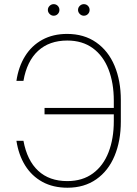

<svg xmlns="http://www.w3.org/2000/svg" viewBox="-20 -877 648 907"><path d="M297.9 -21.5Q369.6 -21.5 418.9 -57.9Q468.3 -94.2 492.9 -158.2Q517.6 -222.2 517.6 -304.7V-336.9H190.4V-367.2H517.6V-401.4Q517.6 -484.9 492.7 -549.1Q467.8 -613.3 418.5 -649.4Q369.1 -685.5 297.9 -685.5Q212.9 -685.5 159.9 -636.7Q106.9 -587.9 90.8 -495.1H57.6Q67.4 -561.5 98.4 -611.6Q129.4 -661.6 179.9 -689.2Q230.5 -716.8 296.9 -716.8Q377 -716.8 434.3 -676.8Q491.7 -636.7 521.2 -566.2Q550.8 -495.6 550.8 -404.3V-302.7Q550.8 -211.4 521.2 -140.6Q491.7 -69.8 434.8 -30Q377.9 9.8 298.8 9.8Q231 9.8 180.4 -17.8Q129.9 -45.4 98.9 -95.2Q67.9 -145 57.6 -211.9H90.8Q107.9 -119.1 160.4 -70.3Q212.9 -21.5 297.9 -21.5ZM206.1 -830.1Q206.1 -841.3 214.4 -849.4Q222.7 -857.4 233.4 -857.4Q245.1 -857.4 252.9 -849.4Q260.7 -841.3 260.7 -830.1Q260.7 -818.8 252.9 -810.8Q245.1 -802.7 233.4 -802.7Q222.7 -802.7 214.4 -811Q206.1 -819.3 206.1 -830.1ZM348.6 -830.1Q348.6 -841.3 356.9 -849.4Q365.2 -857.4 376 -857.4Q387.7 -857.4 395.5 -849.4Q403.3 -841.3 403.3 -830.1Q403.3 -818.8 395.5 -810.8Q387.7 -802.7 376 -802.7Q365.2 -802.7 356.9 -811Q348.6 -819.3 348.6 -830.1Z"/></svg>

Font: Pretendard GOV Thin
Style: Regular
Weight: 100
Designer: Base glyphs from Inter by Rasmus Andersson; Hangeul glyphs from Noto Sans CJK(Source Han Sans) by Jang Soo-young and Kan
Foundry: Kil Hyung-jin
Version: Version 1.309